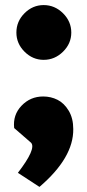

<svg xmlns="http://www.w3.org/2000/svg" viewBox="-20 -585 345 760"><path d="M152.8 -564.9Q196.8 -564.9 229.5 -532.5Q262.2 -500 262.2 -456.1Q262.2 -412.6 229.5 -380.4Q196.8 -348.1 152.8 -348.1Q109.4 -348.1 77.1 -380.4Q44.9 -412.6 44.9 -456.1Q44.9 -500.5 77.1 -532.7Q109.4 -564.9 152.8 -564.9ZM150.9 -203.1Q181.6 -203.1 207.8 -189.9Q233.9 -176.8 252 -146.7Q270 -116.7 270 -74.2Q271.5 39.1 136.2 154.8L50.8 99.1Q124.5 3.4 103 -20L36.1 -78.1Q30.3 -129.9 65.2 -166.5Q100.1 -203.1 150.9 -203.1Z"/></svg>

Font: Stilu Bold
Style: Regular
Weight: 700
Designer: Genilson Lima Santos
Foundry: Genilson Lima Santos
Version: Version 1.200;PS 001.200;hotconv 1.0.88;makeotf.lib2.5.64775